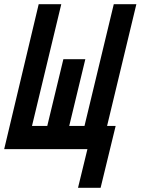

<svg xmlns="http://www.w3.org/2000/svg" viewBox="-38 -713 672 918"><path d="M335 185 380 0H-18L147 -693H255L115 -111H188L265 -430H370L293 -111H366L506 -693H614L474 -111H515L443 185Z"/></svg>

Font: Ubuntu Sans Mono
Style: Bold Italic
Weight: 700
Italic angle: -13.5°
Monospace: yes
Designer: Dalton Maag Ltd
Foundry: Dalton Maag Ltd
Version: Version 1.006